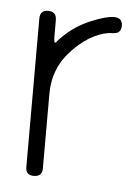

<svg xmlns="http://www.w3.org/2000/svg" viewBox="-39 -432 337 464"><g transform="rotate(5 130.0 -200.0)"><path d="M219.7 -360.4Q200.2 -360.4 175.8 -348.6Q151.4 -336.9 127.9 -313.5Q102.5 -288.1 91.8 -261.7Q80.1 -234.4 80.1 -200.2Q80.1 -160.2 80.1 -99.6Q80.1 -40 80.1 -19.5Q80.1 0 59.6 0Q40 0 40 -19.5Q40 -40 40 -99.6Q40 -160.2 40 -200.2Q40 -240.2 40 -299.8Q40 -360.4 40 -379.9Q40 -400.4 59.6 -400.4Q80.1 -400.4 80.1 -379.9Q80.1 -370.1 80.1 -361.3Q80.1 -351.6 80.1 -339.8Q80.1 -320.3 85.9 -327.1Q90.8 -334 98.6 -340.8Q126 -368.2 163.1 -383.8Q200.2 -399.4 219.7 -399.4Q240.2 -399.4 240.2 -379.9Q240.2 -360.4 219.7 -360.4Z"/></g></svg>

Font: Demofont
Style: Regular
Weight: 400
Version: Version 1.0